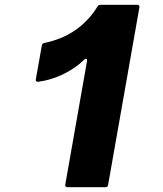

<svg xmlns="http://www.w3.org/2000/svg" viewBox="-20 -783 680 803"><path d="M262 0Q257 0 254.5 -3Q252 -6 253 -11L344 -528V-532Q344 -537 340.5 -537.5Q337 -538 333 -534Q296 -498 245 -473Q194 -448 140 -441H138Q128 -441 130 -452L155 -593Q156 -600 164 -603Q312 -633 388 -756Q392 -763 400 -763H554Q559 -763 561.5 -760Q564 -757 563 -752L432 -9Q431 0 421 0Z"/></svg>

Font: Open Sauce Two Black Italic
Style: Regular
Weight: 900
Italic angle: -10°
Designer: Alfredo Marco Pradil
Foundry: Creative Sauce Fz LLC
Version: Version 1.477